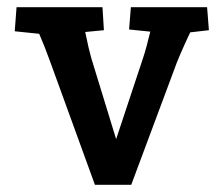

<svg xmlns="http://www.w3.org/2000/svg" viewBox="-20 -514 621 534"><path d="M89 -420 21 -427 26 -494H265L269 -430L217 -425Q227 -376 234 -352L303 -127L378 -353Q387 -380 398 -426L339 -432L344 -494H556L561 -430L509 -424Q476 -354 464 -319L345 0H244L119 -344Q105 -383 89 -420Z"/></svg>

Font: Andada Pro
Style: Bold
Weight: 700
Designer: Carolina Giovagnoli
Foundry: Huerta Tipografica
Version: Version 3.005; ttfautohint (v1.8.4)